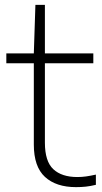

<svg xmlns="http://www.w3.org/2000/svg" viewBox="-20 -760 419 789"><path d="M292.5 9Q210.5 9 164.8 -33Q119 -75 119 -166V-540.5L125.5 -740H164.5V-174Q164.5 -97 199 -64.8Q233.5 -32.5 298 -32.5Q316 -32.5 333.8 -35Q351.5 -37.5 374 -42.5V-0.5Q351.5 5 332.5 7Q313.5 9 292.5 9ZM6 -500V-540.5H363.5V-500Z"/></svg>

Font: Encode Sans SemiExpanded ExtraLight
Style: Regular
Weight: 250
Width: 6
Designer: Multiple Designers
Foundry: Impallari Type
Version: Version 3.002